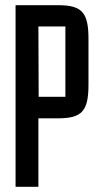

<svg xmlns="http://www.w3.org/2000/svg" viewBox="-20 -720 378 740"><path d="M128 0V-264H204C297 -264 321 -293 321 -394V-570C321 -671 297 -700 204 -700H40V0ZM232 -618V-347H129L128 -618Z"/></svg>

Font: Queering
Style: Regular
Weight: 400
Designer: Adam Naccarato
Foundry: adamnac
Version: Version 2.000;hotconv 1.0.109;makeotfexe 2.5.65596